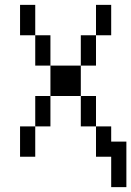

<svg xmlns="http://www.w3.org/2000/svg" viewBox="-20 -645 540 790"><path d="M437.5 0Q437.5 0 437.5 125H500V-62.5H437.5V-125H375Q375 -125 375 0ZM62.5 -125Q62.5 -125 62.5 0H125Q125 0 125 -125ZM125 -125H187.5Q187.5 -125 187.5 -250H125Q125 -250 125 -125ZM375 -125Q375 -125 375 -250H312.5Q312.5 -250 312.5 -125ZM187.5 -250H312.5Q312.5 -250 312.5 -375H187.5Q187.5 -375 187.5 -250ZM187.5 -375Q187.5 -375 187.5 -500H125Q125 -500 125 -375ZM312.5 -375H375Q375 -375 375 -500H312.5Q312.5 -500 312.5 -375ZM125 -500Q125 -500 125 -625H62.5Q62.5 -625 62.5 -500ZM375 -500H437.5Q437.5 -500 437.5 -625H375Q375 -625 375 -500Z"/></svg>

Font: Unifont
Style: Regular
Weight: 500
Version: Version 15.1.04